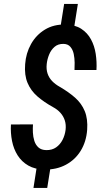

<svg xmlns="http://www.w3.org/2000/svg" viewBox="-20 -845 525 969"><path d="M373 -825.2 349.6 -678.2H280.3L303.7 -825.2ZM239.3 -27.8 218.3 103.5H148.9L169.4 -27.8ZM311 -189.5Q314 -215.8 307.1 -237.1Q300.3 -258.3 285.2 -275.4Q270 -292.5 247.1 -304.7Q202.1 -329.6 168.9 -358.4Q135.7 -387.2 119.1 -426.5Q102.5 -465.8 106.9 -521Q110.8 -576.7 136.7 -622.8Q162.6 -668.9 207 -695.8Q251.5 -722.7 310.1 -721.2Q358.4 -720.2 389.9 -699.7Q421.4 -679.2 439.2 -646.2Q457 -613.3 463.1 -573Q469.2 -532.7 466.8 -491.7H356Q356.9 -506.8 356.7 -529.1Q356.4 -551.3 352.1 -572.5Q347.7 -593.8 335.4 -608.4Q323.2 -623 300.8 -623.5Q272.9 -624 255.1 -608.4Q237.3 -592.8 227.8 -569.3Q218.3 -545.9 215.8 -522Q212.9 -495.1 220 -473.9Q227.1 -452.6 242.9 -436Q258.8 -419.4 281.7 -406.7Q326.2 -380.9 358.9 -352.1Q391.6 -323.2 407.7 -284.2Q423.8 -245.1 419.9 -189.9Q415.5 -130.4 387.7 -84.7Q359.9 -39.1 312.7 -13.7Q265.6 11.7 204.6 10.7Q156.2 9.8 122.8 -9.5Q89.4 -28.8 69.1 -60.8Q48.8 -92.8 40.8 -133.3Q32.7 -173.8 35.2 -216.8L146.5 -217.3Q145 -198.2 146 -176.3Q147 -154.3 153.3 -134Q159.7 -113.8 174.1 -100.8Q188.5 -87.9 213.4 -87.4Q242.7 -86.9 263.2 -101.3Q283.7 -115.7 295.7 -139.2Q307.6 -162.6 311 -189.5Z"/></svg>

Font: Roboto Condensed Medium
Style: Italic
Weight: 500
Italic angle: -12°
Designer: Christian Robertson
Foundry: Google
Version: Version 3.0; 2020